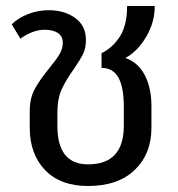

<svg xmlns="http://www.w3.org/2000/svg" viewBox="-20 -608 594 639"><path d="M484 -255V-183Q484 -96 428.5 -42.5Q373 11 273 11Q181 11 130 -42Q79 -95 79 -183V-239Q79 -281 95.5 -311.5Q112 -342 144 -381Q167 -409 178 -427.5Q189 -446 189 -466Q189 -487 173 -498Q157 -509 128 -509Q107 -509 85 -500Q63 -491 48 -479L19 -527Q40 -548 73 -561Q106 -574 142 -574Q195 -574 230.5 -548Q266 -522 266 -475Q266 -448 256.5 -428.5Q247 -409 225 -377Q199 -341 185 -310Q171 -279 171 -234V-189Q171 -61 273 -61Q392 -61 392 -189V-254Q392 -318 374 -350Q356 -382 318 -382V-431Q355 -449 379 -486.5Q403 -524 403 -588H495Q495 -533 466 -484.5Q437 -436 397 -415Q439 -401 461.5 -358.5Q484 -316 484 -255Z"/></svg>

Font: FiraGO
Style: Regular
Weight: 400
Designer: bBox Type
Foundry: bBox Type GmbH
Version: Version 1.001;April 20, 2020;FontCreator 12.0.0.2555 64-bit